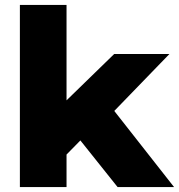

<svg xmlns="http://www.w3.org/2000/svg" viewBox="-20 -762 729 782"><path d="M219 -100 224 -327 445 -542H670L425 -289L328 -211ZM61 0V-742H251V0ZM459 0 293 -208 411 -354 689 0Z"/></svg>

Font: Montserrat Thin ExtraBold
Style: Regular
Weight: 800
Version: Version 9.000